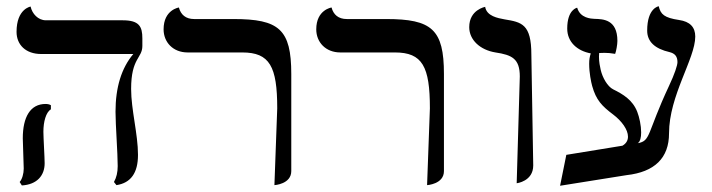

<svg xmlns="http://www.w3.org/2000/svg" viewBox="-20 -581 2280 615"><path d="M119 -159C119 -191 127 -221 143 -231V-244C138 -247 132 -248 126 -248C77 -248 53 -206 53 -138C53 -119 56 -59 56 -41C56 -25 51 -7 43 2L50 13C99 10 123 -19 123 -58C123 -77 119 -140 119 -159ZM400 -296C400 -396 436 -394 436 -434V-458C436 -496 426 -516 373 -516H127C102 -516 83 -537 78 -560C78 -560 33 -553 33 -479C33 -438 62 -408 112 -408H407C369 -363 350 -301 350 -223C350 -181 357 -91 357 -49C357 -29 353 -12 345 2L353 12C399 5 422 -27 422 -85C422 -151 400 -230 400 -296Z M859 12C859 12 913 9 913 -33V-344C913 -487 874 -520 728 -520H602C575 -520 559 -534 553 -557C553 -557 504 -550 504 -487C504 -446 534 -413 581 -413H756C844 -413 868 -368 868 -234Z M1348 12C1348 12 1402 9 1402 -33V-344C1402 -487 1363 -520 1217 -520H1091C1064 -520 1048 -534 1042 -557C1042 -557 993 -550 993 -487C993 -446 1023 -413 1070 -413H1245C1333 -413 1357 -368 1357 -234Z M1635 6C1635 6 1688 0 1688 -51L1682 -406C1682 -504 1651 -510 1596 -519C1575 -523 1539 -529 1534 -559C1534 -559 1483 -550 1483 -494C1483 -453 1518 -421 1567 -413C1620 -405 1645 -393 1645 -336Z M1872.3 -410C1868.6 -398.1 1867.2 -390.4 1867.2 -376.6C1867.2 -347.8 1873.2 -318.6 1876.8 -305.6C1889.4 -260.3 1908.2 -241.2 1944 -214.2C1971.5 -193.4 1991.5 -165.8 1991.5 -143.3C1991.5 -131.7 1986.2 -121.5 1973.8 -114.3L1794 -85L1774 14L1987 -20C2077 -30 2123 -75 2123 -154C2123 -275 2207 -393 2207 -464C2207 -494 2190 -512 2155 -517C2108 -524 2096 -535 2090 -561C2090 -561 2053 -556 2053 -483C2053 -448 2077 -425 2125 -414C2141 -410 2150 -401 2150 -382C2150 -372 2141 -344 2123 -306C2051.1 -152.3 2065.3 -129.9 2022.9 -122.3C2030.7 -127.6 2033.7 -140.9 2033.7 -156.8C2033.7 -178.7 2028 -205.4 2021.2 -222.8C2006.4 -260.8 1976 -279 1944.1 -294.8C1926 -303.8 1910 -332 1904.2 -356.9C1901.7 -367.8 1898.6 -382.3 1898.6 -399.3C1898.6 -403.5 1898.8 -407.6 1899.2 -411.2C1905.1 -411.5 1910.6 -411.7 1916.3 -411.7C1926 -411.7 1936.4 -411 1950.4 -408.5C1953.8 -417.2 1957.6 -438.3 1957.6 -449.9C1957.6 -519 1911.5 -519.9 1884.4 -520.6C1873.4 -521.1 1838.3 -522.7 1828.8 -556.3C1828.8 -556.3 1796.9 -551.2 1796.9 -489.4C1796.9 -446.4 1828.9 -418 1872.3 -410Z"/></svg>

Font: Libertinus Math
Style: Regular
Weight: 400
Designer: Philipp H. Poll
Foundry: Khaled Hosny
Version: Version 6.2